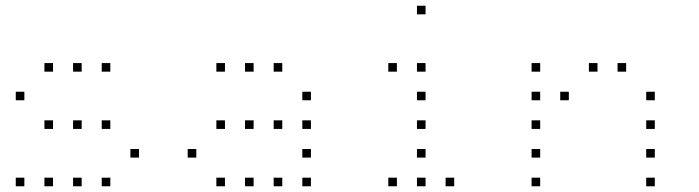

<svg xmlns="http://www.w3.org/2000/svg" viewBox="-20 -685 2440 670"><path d="M136 -465Q135 -465 135 -465Q135 -465 135 -464V-436Q135 -435 135 -435Q135 -435 136 -435H164Q165 -435 165 -435Q165 -435 165 -436V-464Q165 -465 165 -465Q165 -465 164 -465ZM236 -465Q235 -465 235 -465Q235 -465 235 -464V-436Q235 -435 235 -435Q235 -435 236 -435H264Q265 -435 265 -435Q265 -435 265 -436V-464Q265 -465 265 -465Q265 -465 264 -465ZM336 -465Q335 -465 335 -465Q335 -465 335 -464V-436Q335 -435 335 -435Q335 -435 336 -435H364Q365 -435 365 -435Q365 -435 365 -436V-464Q365 -465 365 -465Q365 -465 364 -465ZM36 -365Q35 -365 35 -365Q35 -365 35 -364V-336Q35 -335 35 -335Q35 -335 36 -335H64Q65 -335 65 -335Q65 -335 65 -336V-364Q65 -365 65 -365Q65 -365 64 -365ZM136 -265Q135 -265 135 -265Q135 -265 135 -264V-236Q135 -235 135 -235Q135 -235 136 -235H164Q165 -235 165 -235Q165 -235 165 -236V-264Q165 -265 165 -265Q165 -265 164 -265ZM236 -265Q235 -265 235 -265Q235 -265 235 -264V-236Q235 -235 235 -235Q235 -235 236 -235H264Q265 -235 265 -235Q265 -235 265 -236V-264Q265 -265 265 -265Q265 -265 264 -265ZM336 -265Q335 -265 335 -265Q335 -265 335 -264V-236Q335 -235 335 -235Q335 -235 336 -235H364Q365 -235 365 -235Q365 -235 365 -236V-264Q365 -265 365 -265Q365 -265 364 -265ZM436 -165Q435 -165 435 -165Q435 -165 435 -164V-136Q435 -135 435 -135Q435 -135 436 -135H464Q465 -135 465 -135Q465 -135 465 -136V-164Q465 -165 465 -165Q465 -165 464 -165ZM36 -65Q35 -65 35 -65Q35 -65 35 -64V-36Q35 -35 35 -35Q35 -35 36 -35H64Q65 -35 65 -35Q65 -35 65 -36V-64Q65 -65 65 -65Q65 -65 64 -65ZM136 -65Q135 -65 135 -65Q135 -65 135 -64V-36Q135 -35 135 -35Q135 -35 136 -35H164Q165 -35 165 -35Q165 -35 165 -36V-64Q165 -65 165 -65Q165 -65 164 -65ZM236 -65Q235 -65 235 -65Q235 -65 235 -64V-36Q235 -35 235 -35Q235 -35 236 -35H264Q265 -35 265 -35Q265 -35 265 -36V-64Q265 -65 265 -65Q265 -65 264 -65ZM336 -65Q335 -65 335 -65Q335 -65 335 -64V-36Q335 -35 335 -35Q335 -35 336 -35H364Q365 -35 365 -35Q365 -35 365 -36V-64Q365 -65 365 -65Q365 -65 364 -65Z M736 -465Q735 -465 735 -465Q735 -465 735 -464V-436Q735 -435 735 -435Q735 -435 736 -435H764Q765 -435 765 -435Q765 -435 765 -436V-464Q765 -465 765 -465Q765 -465 764 -465ZM836 -465Q835 -465 835 -465Q835 -465 835 -464V-436Q835 -435 835 -435Q835 -435 836 -435H864Q865 -435 865 -435Q865 -435 865 -436V-464Q865 -465 865 -465Q865 -465 864 -465ZM936 -465Q935 -465 935 -465Q935 -465 935 -464V-436Q935 -435 935 -435Q935 -435 936 -435H964Q965 -435 965 -435Q965 -435 965 -436V-464Q965 -465 965 -465Q965 -465 964 -465ZM1036 -365Q1035 -365 1035 -365Q1035 -365 1035 -364V-336Q1035 -335 1035 -335Q1035 -335 1036 -335H1064Q1065 -335 1065 -335Q1065 -335 1065 -336V-364Q1065 -365 1065 -365Q1065 -365 1064 -365ZM736 -265Q735 -265 735 -265Q735 -265 735 -264V-236Q735 -235 735 -235Q735 -235 736 -235H764Q765 -235 765 -235Q765 -235 765 -236V-264Q765 -265 765 -265Q765 -265 764 -265ZM836 -265Q835 -265 835 -265Q835 -265 835 -264V-236Q835 -235 835 -235Q835 -235 836 -235H864Q865 -235 865 -235Q865 -235 865 -236V-264Q865 -265 865 -265Q865 -265 864 -265ZM936 -265Q935 -265 935 -265Q935 -265 935 -264V-236Q935 -235 935 -235Q935 -235 936 -235H964Q965 -235 965 -235Q965 -235 965 -236V-264Q965 -265 965 -265Q965 -265 964 -265ZM1036 -265Q1035 -265 1035 -265Q1035 -265 1035 -264V-236Q1035 -235 1035 -235Q1035 -235 1036 -235H1064Q1065 -235 1065 -235Q1065 -235 1065 -236V-264Q1065 -265 1065 -265Q1065 -265 1064 -265ZM636 -165Q635 -165 635 -165Q635 -165 635 -164V-136Q635 -135 635 -135Q635 -135 636 -135H664Q665 -135 665 -135Q665 -135 665 -136V-164Q665 -165 665 -165Q665 -165 664 -165ZM1036 -165Q1035 -165 1035 -165Q1035 -165 1035 -164V-136Q1035 -135 1035 -135Q1035 -135 1036 -135H1064Q1065 -135 1065 -135Q1065 -135 1065 -136V-164Q1065 -165 1065 -165Q1065 -165 1064 -165ZM736 -65Q735 -65 735 -65Q735 -65 735 -64V-36Q735 -35 735 -35Q735 -35 736 -35H764Q765 -35 765 -35Q765 -35 765 -36V-64Q765 -65 765 -65Q765 -65 764 -65ZM836 -65Q835 -65 835 -65Q835 -65 835 -64V-36Q835 -35 835 -35Q835 -35 836 -35H864Q865 -35 865 -35Q865 -35 865 -36V-64Q865 -65 865 -65Q865 -65 864 -65ZM936 -65Q935 -65 935 -65Q935 -65 935 -64V-36Q935 -35 935 -35Q935 -35 936 -35H964Q965 -35 965 -35Q965 -35 965 -36V-64Q965 -65 965 -65Q965 -65 964 -65ZM1036 -65Q1035 -65 1035 -65Q1035 -65 1035 -64V-36Q1035 -35 1035 -35Q1035 -35 1036 -35H1064Q1065 -35 1065 -35Q1065 -35 1065 -36V-64Q1065 -65 1065 -65Q1065 -65 1064 -65Z M1436 -665Q1435 -665 1435 -665Q1435 -665 1435 -664V-636Q1435 -635 1435 -635Q1435 -635 1436 -635H1464Q1465 -635 1465 -635Q1465 -635 1465 -636V-664Q1465 -665 1465 -665Q1465 -665 1464 -665ZM1336 -465Q1335 -465 1335 -465Q1335 -465 1335 -464V-436Q1335 -435 1335 -435Q1335 -435 1336 -435H1364Q1365 -435 1365 -435Q1365 -435 1365 -436V-464Q1365 -465 1365 -465Q1365 -465 1364 -465ZM1436 -465Q1435 -465 1435 -465Q1435 -465 1435 -464V-436Q1435 -435 1435 -435Q1435 -435 1436 -435H1464Q1465 -435 1465 -435Q1465 -435 1465 -436V-464Q1465 -465 1465 -465Q1465 -465 1464 -465ZM1436 -365Q1435 -365 1435 -365Q1435 -365 1435 -364V-336Q1435 -335 1435 -335Q1435 -335 1436 -335H1464Q1465 -335 1465 -335Q1465 -335 1465 -336V-364Q1465 -365 1465 -365Q1465 -365 1464 -365ZM1436 -265Q1435 -265 1435 -265Q1435 -265 1435 -264V-236Q1435 -235 1435 -235Q1435 -235 1436 -235H1464Q1465 -235 1465 -235Q1465 -235 1465 -236V-264Q1465 -265 1465 -265Q1465 -265 1464 -265ZM1436 -165Q1435 -165 1435 -165Q1435 -165 1435 -164V-136Q1435 -135 1435 -135Q1435 -135 1436 -135H1464Q1465 -135 1465 -135Q1465 -135 1465 -136V-164Q1465 -165 1465 -165Q1465 -165 1464 -165ZM1336 -65Q1335 -65 1335 -65Q1335 -65 1335 -64V-36Q1335 -35 1335 -35Q1335 -35 1336 -35H1364Q1365 -35 1365 -35Q1365 -35 1365 -36V-64Q1365 -65 1365 -65Q1365 -65 1364 -65ZM1436 -65Q1435 -65 1435 -65Q1435 -65 1435 -64V-36Q1435 -35 1435 -35Q1435 -35 1436 -35H1464Q1465 -35 1465 -35Q1465 -35 1465 -36V-64Q1465 -65 1465 -65Q1465 -65 1464 -65ZM1536 -65Q1535 -65 1535 -65Q1535 -65 1535 -64V-36Q1535 -35 1535 -35Q1535 -35 1536 -35H1564Q1565 -35 1565 -35Q1565 -35 1565 -36V-64Q1565 -65 1565 -65Q1565 -65 1564 -65Z M1836 -465Q1835 -465 1835 -465Q1835 -465 1835 -464V-436Q1835 -435 1835 -435Q1835 -435 1836 -435H1864Q1865 -435 1865 -435Q1865 -435 1865 -436V-464Q1865 -465 1865 -465Q1865 -465 1864 -465ZM2036 -465Q2035 -465 2035 -465Q2035 -465 2035 -464V-436Q2035 -435 2035 -435Q2035 -435 2036 -435H2064Q2065 -435 2065 -435Q2065 -435 2065 -436V-464Q2065 -465 2065 -465Q2065 -465 2064 -465ZM2136 -465Q2135 -465 2135 -465Q2135 -465 2135 -464V-436Q2135 -435 2135 -435Q2135 -435 2136 -435H2164Q2165 -435 2165 -435Q2165 -435 2165 -436V-464Q2165 -465 2165 -465Q2165 -465 2164 -465ZM1836 -365Q1835 -365 1835 -365Q1835 -365 1835 -364V-336Q1835 -335 1835 -335Q1835 -335 1836 -335H1864Q1865 -335 1865 -335Q1865 -335 1865 -336V-364Q1865 -365 1865 -365Q1865 -365 1864 -365ZM1936 -365Q1935 -365 1935 -365Q1935 -365 1935 -364V-336Q1935 -335 1935 -335Q1935 -335 1936 -335H1964Q1965 -335 1965 -335Q1965 -335 1965 -336V-364Q1965 -365 1965 -365Q1965 -365 1964 -365ZM2236 -365Q2235 -365 2235 -365Q2235 -365 2235 -364V-336Q2235 -335 2235 -335Q2235 -335 2236 -335H2264Q2265 -335 2265 -335Q2265 -335 2265 -336V-364Q2265 -365 2265 -365Q2265 -365 2264 -365ZM1836 -265Q1835 -265 1835 -265Q1835 -265 1835 -264V-236Q1835 -235 1835 -235Q1835 -235 1836 -235H1864Q1865 -235 1865 -235Q1865 -235 1865 -236V-264Q1865 -265 1865 -265Q1865 -265 1864 -265ZM2236 -265Q2235 -265 2235 -265Q2235 -265 2235 -264V-236Q2235 -235 2235 -235Q2235 -235 2236 -235H2264Q2265 -235 2265 -235Q2265 -235 2265 -236V-264Q2265 -265 2265 -265Q2265 -265 2264 -265ZM1836 -165Q1835 -165 1835 -165Q1835 -165 1835 -164V-136Q1835 -135 1835 -135Q1835 -135 1836 -135H1864Q1865 -135 1865 -135Q1865 -135 1865 -136V-164Q1865 -165 1865 -165Q1865 -165 1864 -165ZM2236 -165Q2235 -165 2235 -165Q2235 -165 2235 -164V-136Q2235 -135 2235 -135Q2235 -135 2236 -135H2264Q2265 -135 2265 -135Q2265 -135 2265 -136V-164Q2265 -165 2265 -165Q2265 -165 2264 -165ZM1836 -65Q1835 -65 1835 -65Q1835 -65 1835 -64V-36Q1835 -35 1835 -35Q1835 -35 1836 -35H1864Q1865 -35 1865 -35Q1865 -35 1865 -36V-64Q1865 -65 1865 -65Q1865 -65 1864 -65ZM2236 -65Q2235 -65 2235 -65Q2235 -65 2235 -64V-36Q2235 -35 2235 -35Q2235 -35 2236 -35H2264Q2265 -35 2265 -35Q2265 -35 2265 -36V-64Q2265 -65 2265 -65Q2265 -65 2264 -65Z"/></svg>

Font: Doto Black Thin
Style: Regular
Weight: 250
Monospace: yes
Version: Version 1.000